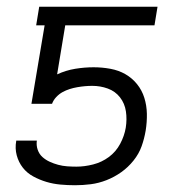

<svg xmlns="http://www.w3.org/2000/svg" viewBox="-20 -540 540 568"><path d="M202 8Q180 8 158.5 6Q137 4 117 -2Q97 -8 78.5 -18Q60 -28 47.5 -44Q35 -60 29.5 -80.5Q24 -101 28 -123V-124H89Q87 -110 91.5 -97Q96 -84 105.5 -75.5Q115 -67 127 -61.5Q139 -56 152 -52.5Q165 -49 178.5 -48Q192 -47 206 -47Q230 -47 255.5 -53.5Q281 -60 302 -75.5Q323 -91 335.5 -114.5Q348 -138 352 -162Q356 -187 352.5 -210.5Q349 -234 335 -252Q321 -270 299 -278Q277 -286 253 -286Q242 -286 231 -285Q220 -284 208.5 -282Q197 -280 186 -276.5Q175 -273 165 -267.5Q155 -262 146.5 -253Q138 -244 134 -233H73L112 -465H87L96 -520H446L437 -465H173L149 -320Q175 -332 202.5 -336.5Q230 -341 257 -341Q282 -341 306.5 -336.5Q331 -332 351 -320.5Q371 -309 385.5 -291Q400 -273 407 -250.5Q414 -228 414.5 -203.5Q415 -179 411 -154Q407 -130 399 -107.5Q391 -85 375 -65Q359 -45 338.5 -30.5Q318 -16 295 -7Q272 2 248.5 5Q225 8 202 8Z"/></svg>

Font: Iosevka Term Curly Lt Obl
Style: Regular
Weight: 300
Italic angle: -9°
Designer: Belleve Invis
Foundry: Belleve Invis
Version: Version 32.3.0